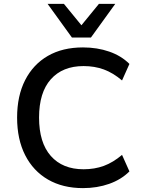

<svg xmlns="http://www.w3.org/2000/svg" viewBox="-20 -958 739 988"><path d="M407 10Q303 10 227 -34Q151 -78 109.5 -159.5Q68 -241 68 -353Q68 -465 109.5 -546Q151 -627 226.5 -670.5Q302 -714 407 -714Q480 -714 542 -692.5Q604 -671 646 -629L608 -544Q562 -583 514.5 -600.5Q467 -618 410 -618Q302 -618 241.5 -550Q181 -482 181 -353Q181 -224 241.5 -155.5Q302 -87 410 -87Q467 -87 514.5 -104.5Q562 -122 608 -161L646 -76Q604 -34 542 -12Q480 10 407 10ZM350 -765 225 -938H309L399 -828L489 -938H573L448 -765Z"/></svg>

Font: Nunito Sans 9pt SemiBold
Style: Regular
Weight: 600
Version: Version 3.101;gftools[0.9.27]